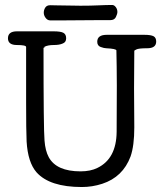

<svg xmlns="http://www.w3.org/2000/svg" viewBox="-20 -742 648 772"><path d="M431 -722Q439 -722 445.5 -713.5Q452 -705 452 -694Q452 -686 446 -673.5Q440 -661 423 -661Q403 -661 369.5 -661Q336 -661 300 -660.5Q264 -660 232 -660Q200 -660 182 -660Q171 -660 163.5 -670Q156 -680 156 -691Q156 -702 162 -711.5Q168 -721 182 -721Q189 -721 204 -720.5Q219 -720 237 -720Q255 -720 272.5 -719.5Q290 -719 303 -719Q345 -719 376 -720.5Q407 -722 431 -722ZM608 -575Q608 -548 572 -548Q537 -548 528 -543Q520 -539 520 -538Q519 -471 519 -387Q519 -304 520 -230Q520 -156 505 -113Q474 -30 391 -3Q351 10 309 10Q180 10 127 -49Q92 -89 87 -173Q85 -216 85 -331Q85 -550 85 -553Q85 -561 48 -561Q12 -561 12 -588Q12 -616 48 -616H196Q224 -616 235 -610Q246 -604 246 -588Q246 -572 232 -567Q219 -561 196 -561Q173 -561 159 -554Q157 -545 155 -552Q155 -219 159 -177Q162 -136 176 -110Q207 -53 304 -53Q344 -53 372 -67Q448 -104 449 -212Q451 -420 448 -539Q448 -546 407 -548Q399 -548 385 -553Q371 -558 371 -574Q371 -602 409 -602H561Q587 -602 598 -596Q608 -590 608 -575Z"/></svg>

Font: Scratch Savers
Style: Book
Weight: 400
Designer: Pablo Impallari, Rodrigo Fuenzalida, Brenda Gallo
Foundry: Pablo Impallari, Rodrigo Fuenzalida, Brenda Gallo
Version: Version 4.0b1